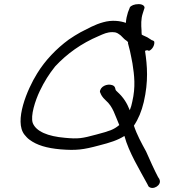

<svg xmlns="http://www.w3.org/2000/svg" viewBox="-20 -794 838 932"><path d="M160 -437C112 -360 47 -205 99 -140C105 -133 113 -123 123 -116C159 -89 207 -75 274 -69C350 -63 383 -67 461 -88C516 -102 550 -113 584 -134C605 -55 659 32 695 99L701 111C722 132 767 104 754 77V76C753 75 747 65 747 65C732 37 704 -24 689 -59C667 -99 644 -141 630 -184C652 -217 667 -253 678 -299C701 -399 695 -474 684 -547C690 -550 697 -552 703 -547C720 -554 731 -575 729 -591C728 -594 725 -597 717 -599L695 -613C686 -618 673 -622 668 -626C667 -634 667 -641 667 -647C665 -672 664 -703 673 -729L680 -751C686 -762 675 -774 653 -774C632 -774 616 -767 610 -758V-757L601 -734C596 -718 592 -701 591 -683C563 -693 523 -698 481 -686C440 -675 406 -655 372 -638C352 -627 333 -615 314 -602C254 -558 199 -501 160 -437ZM173 -352C195 -398 219 -436 248 -472C305 -533 374 -583 459 -619C484 -630 500 -638 526 -638C547 -638 552 -632 566 -622L582 -606C588 -599 599 -596 602 -587L601 -585L611 -546C616 -525 619 -505 623 -486C632 -428 639 -373 622 -300C619 -285 616 -274 610 -259C596 -294 580 -320 552 -346C545 -352 542 -356 541 -358V-359C539 -364 540 -376 524 -381C499 -389 466 -374 465 -348V-347L466 -346C471 -333 475 -324 493 -307C529 -276 538 -235 559 -187C531 -164 512 -158 448 -141C378 -122 360 -119 296 -125C212 -132 155 -156 139 -197C127 -232 151 -306 173 -352Z"/></svg>

Font: Stray Cat
Style: BdExtObl
Weight: 700
Version: Version 1.0